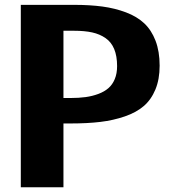

<svg xmlns="http://www.w3.org/2000/svg" viewBox="-20 -791 751 811"><path d="M277.3 -377Q313 -377 341.6 -380.9Q370.1 -384.8 395.5 -394.3Q420.9 -403.8 438 -418.7Q455.1 -433.6 464.8 -457Q474.6 -480.5 474.6 -511.7Q474.6 -554.2 462.4 -583.7Q450.2 -613.3 425.8 -630.1Q401.4 -647 369.1 -654.1Q336.9 -661.1 292 -661.1H248V-377ZM654.3 -513.7Q654.3 -456.1 636.5 -413.1Q618.7 -370.1 587.2 -343Q555.7 -315.9 507.3 -299.3Q459 -282.7 404.3 -276.1Q349.6 -269.5 278.3 -269.5H248V0H67.9V-770.5H292Q359.9 -770.5 412.6 -763.4Q465.3 -756.3 512 -738.8Q558.6 -721.2 589.1 -692.6Q619.6 -664.1 637 -618.9Q654.3 -573.7 654.3 -513.7Z"/></svg>

Font: Nobile-bold
Style: Bold
Weight: 700
Version: Version 1.000;PS 001.000;hotconv 1.0.38